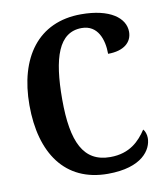

<svg xmlns="http://www.w3.org/2000/svg" viewBox="-82 -793 752 871"><g transform="rotate(-10 293.5 -357.0)"><path d="M345 10C504 10 551 -66 551 -119C551 -135 545 -152 537 -160C506 -113 460 -63 369 -63C246 -63 199 -161 199 -358C199 -550 236 -662 342 -662C416 -662 440 -592 440 -526C513 -526 551 -560 551 -608C551 -672 483 -724 350 -724C151 -724 48 -576 48 -358C48 -137 148 10 345 10Z"/></g></svg>

Font: Noto Serif Devanagari Condensed
Style: Bold
Weight: 700
Width: 3
Designer: Universal Thirst, Indian Type Foundry and the Monotype Design Team
Foundry: Monotype Imaging Inc.
Version: Version 2.004